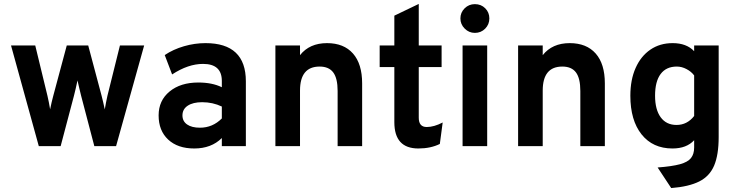

<svg xmlns="http://www.w3.org/2000/svg" viewBox="-20 -742 3748 975"><path d="M177 0 36 -511H159L221 -255.5Q224.5 -242 228 -222.8Q231.5 -203.5 234.5 -187Q237.5 -203 242.2 -222.5Q247 -242 250.5 -255.5L319 -511H428L496 -255.5Q499.5 -241.5 504.2 -222Q509 -202.5 512 -186.5Q515 -203 518.5 -222Q522 -241 525.5 -255.5L589 -511H712L569.5 0H459L392 -255.5Q388.5 -269.5 383 -292.5Q377.5 -315.5 373.5 -333.5Q370 -315.5 364.5 -292.5Q359 -269.5 355.5 -255.5L288 0Z M966.5 12Q882.5 12 834 -33.2Q785.5 -78.5 785.5 -156Q785.5 -231.5 841 -277.2Q896.5 -323 987 -323Q1057.5 -323 1106.5 -299V-331Q1106.5 -417.5 1011 -417.5Q935.5 -417.5 854 -364L816.5 -462.5Q860 -491.5 914.2 -507.2Q968.5 -523 1023.5 -523Q1228.5 -523 1228.5 -329V0H1106.5V-41Q1053 12 966.5 12ZM995.5 -93.5Q1059.5 -93.5 1106.5 -140.5V-201Q1060.5 -223 1006.5 -223Q960 -223 933.2 -205.2Q906.5 -187.5 906.5 -156Q906.5 -126.5 930 -110Q953.5 -93.5 995.5 -93.5Z M1378.5 0V-511H1503.5V-462Q1552 -523 1640.5 -523Q1726 -523 1772.5 -470.2Q1819 -417.5 1819 -318.5V0H1694.5V-280Q1694.5 -344.5 1672.2 -374.2Q1650 -404 1603 -404Q1503.5 -404 1503.5 -282V0Z M2104.5 12Q1982.5 12 1982.5 -121.5V-401.5H1908V-511H1982.5V-662.5L2106.5 -722V-511H2222.5V-401.5H2106.5V-144Q2106.5 -97 2147 -97Q2184 -97 2228 -120L2213.5 -11Q2167 12 2104.5 12Z M2391.5 -575Q2361.5 -575 2339.8 -596.8Q2318 -618.5 2318 -648.5Q2318 -678.5 2339.5 -699.8Q2361 -721 2391.5 -721Q2423 -721 2444 -700Q2465 -679 2465 -648.5Q2465 -618 2443.8 -596.5Q2422.5 -575 2391.5 -575ZM2329 0V-511H2454V0Z M2611 0V-511H2736V-462Q2784.5 -523 2873 -523Q2958.5 -523 3005 -470.2Q3051.5 -417.5 3051.5 -318.5V0H2927V-280Q2927 -344.5 2904.8 -374.2Q2882.5 -404 2835.5 -404Q2736 -404 2736 -282V0Z M3388.5 213 3319.5 108.5Q3392.5 103 3432.8 92Q3473 81 3489 60.5Q3505 40 3505 7V-30Q3466.5 12 3395 12Q3295 12 3238 -59.5Q3181 -131 3181 -256Q3181 -337 3207.8 -397Q3234.5 -457 3282.8 -490Q3331 -523 3396 -523Q3466 -523 3505 -482V-511H3629.5V-46Q3629.5 44.5 3606.5 98.8Q3583.5 153 3530.8 179.5Q3478 206 3388.5 213ZM3415.5 -107.5Q3469.5 -107.5 3505 -153V-359Q3490.5 -378.5 3466.2 -391.2Q3442 -404 3417 -404Q3363 -404 3334.8 -366.2Q3306.5 -328.5 3306.5 -256Q3306.5 -185.5 3335 -146.5Q3363.5 -107.5 3415.5 -107.5Z"/></svg>

Font: Overpass
Style: Bold
Weight: 700
Designer: Delve Withrington, Dave Bailey, Thomas Jockin
Foundry: Delve Fonts LLC
Version: Version 4.000; ttfautohint (v1.8.3)